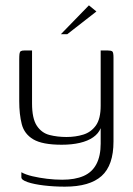

<svg xmlns="http://www.w3.org/2000/svg" viewBox="-20 -588 499 719"><path d="M223 111Q182 111 144.5 106.5Q107 102 83.5 94Q60 86 60 76V57Q76 66 101.5 72Q127 78 156 81.5Q185 85 213 85Q261 85 293 71Q325 57 341 26.5Q357 -4 357 -50V-108Q349 -88 329 -74Q309 -60 279 -53Q249 -46 211 -46Q139 -46 105 -66Q71 -86 61.5 -123Q52 -160 52 -209V-364Q52 -379 53 -386.5Q54 -394 58 -396.5Q62 -399 72 -399H100Q100 -373 100 -348.5Q100 -324 100 -300Q100 -276 100 -251.5Q100 -227 100 -201Q100 -144 118 -117Q136 -90 165.5 -82.5Q195 -75 229 -75Q263 -75 292 -84Q321 -93 339 -118Q357 -143 357 -192V-399H383Q396 -399 400.5 -395.5Q405 -392 405 -373V-58Q405 31 360.5 71Q316 111 223 111ZM208 -460 313 -568 341 -545 232 -460Z"/></svg>

Font: Genos Light
Style: Regular
Weight: 300
Designer: Robert E. Leuschke
Foundry: Robert E. Leuschke
Version: Version 1.010